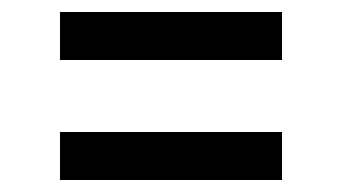

<svg xmlns="http://www.w3.org/2000/svg" viewBox="-20 -472 570 320"><path d="M80 -252H450V-172H80ZM80 -452H450V-372H80Z"/></svg>

Font: Changa
Style: Regular
Weight: 400
Designer: Eduardo Rodriguez Tunni
Foundry: Eduardo Rodriguez Tunni
Version: Version 3.003